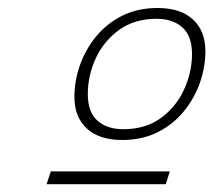

<svg xmlns="http://www.w3.org/2000/svg" viewBox="-20 -734 534 480"><path d="M374 -714Q431.5 -714 462.5 -685.2Q493.5 -656.5 493.5 -606Q493.5 -566.5 479.8 -527.2Q466 -488 439.5 -455.5Q413 -423 374.2 -403.5Q335.5 -384 285.5 -384Q228 -384 197 -412.8Q166 -441.5 166 -492Q166 -531.5 179.8 -570.8Q193.5 -610 220 -642.5Q246.5 -675 285.2 -694.5Q324 -714 374 -714ZM288 -411Q344 -411 382.2 -439Q420.5 -467 440.2 -510.2Q460 -553.5 460 -599Q460 -644 436 -665.5Q412 -687 371.5 -687Q316 -687 277.5 -659Q239 -631 219.2 -587.8Q199.5 -544.5 199.5 -499Q199.5 -454 223.5 -432.5Q247.5 -411 288 -411ZM96.5 -273.5 107 -305.5H404.5L394.5 -273.5Z"/></svg>

Font: Newsreader Caption ExtraLight
Style: Italic
Weight: 275
Italic angle: -17°
Designer: Hugues Gentile
Foundry: Production Type
Version: Version 1.001